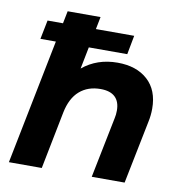

<svg xmlns="http://www.w3.org/2000/svg" viewBox="-82 -820 856 897"><g transform="rotate(10 345.5 -371.0)"><path d="M635 -362Q635 -330 628 -298L568 0H412L470 -288Q474 -305 474 -325Q474 -367 451 -389Q428 -411 382 -411Q322 -411 282.5 -376.5Q243 -342 229 -273L175 0H19L167 -742H323L273 -489Q342 -546 439 -546Q529 -546 582 -498Q635 -450 635 -362ZM82 -683H493L476 -593H64Z"/></g></svg>

Font: Montserrat Alternates
Style: Bold Italic
Weight: 700
Italic angle: -11.3°
Designer: Julieta Ulanovsky
Foundry: Julieta Ulanovsky
Version: Version 7.200